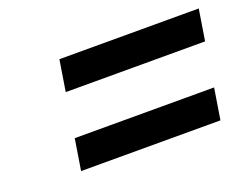

<svg xmlns="http://www.w3.org/2000/svg" viewBox="-65 -646 743 580"><g transform="rotate(-20 306.0 -356.0)"><path d="M110 -186 126 -286H574L558 -186ZM148 -426 164 -526H612L596 -426Z"/></g></svg>

Font: Exo Thin SemiBold
Style: Italic
Weight: 600
Italic angle: -9°
Version: Version 2.000